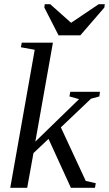

<svg xmlns="http://www.w3.org/2000/svg" viewBox="-20 -898 521 918"><path d="M146 -660 80 -672 84 -694H233L149 -221L358 -424L312 -437L316 -459H458L455 -437L415 -426L271 -289L390 -33L438 -22L434 0H319L212 -234L140 -166L110 0H29ZM220 -878 320 -789 452 -878H481L479 -862L364 -729H260L192 -862L194 -878Z"/></svg>

Font: Libra Serif Modern
Style: Italic
Weight: 400
Italic angle: -12°
Designer: Stefan Peev, Context Ltd
Foundry: Stefan Peev, Context Ltd
Version: Version 1.000